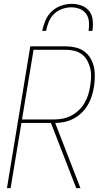

<svg xmlns="http://www.w3.org/2000/svg" viewBox="-20 -975 540 995"><path d="M16 0 137 -735H321Q347 -735 371.5 -729Q396 -723 416 -709Q436 -695 448.5 -673.5Q461 -652 466.5 -628Q472 -604 471.5 -577.5Q471 -551 467 -525Q463 -501 455.5 -477Q448 -453 435 -431Q422 -409 403 -390.5Q384 -372 361 -360Q338 -348 314 -343Q290 -338 266 -338L397 0H375L244 -338H91L35 0ZM94 -356H262Q284 -356 306.5 -360.5Q329 -365 350 -376Q371 -387 388.5 -404Q406 -421 418 -441.5Q430 -462 437 -484Q444 -506 447 -528Q451 -551 452 -574.5Q453 -598 448 -619.5Q443 -641 432.5 -660.5Q422 -680 405 -693Q388 -706 366 -711.5Q344 -717 321 -717H154ZM199 -815Q204 -842 215.5 -869Q227 -896 248 -916Q269 -936 297 -945.5Q325 -955 352 -955Q379 -955 404 -945.5Q429 -936 443.5 -916Q458 -896 460.5 -869Q463 -842 459 -815H439Q443 -838 441 -861.5Q439 -885 427 -902.5Q415 -920 394 -928.5Q373 -937 349 -937Q326 -937 302 -928.5Q278 -920 260 -902.5Q242 -885 232.5 -861.5Q223 -838 219 -815Z"/></svg>

Font: Iosevka SS04 Thin
Style: Italic
Weight: 100
Italic angle: -9°
Monospace: yes
Designer: Belleve Invis
Foundry: Belleve Invis
Version: Version 19.0.0; ttfautohint (v1.8.4)